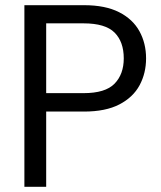

<svg xmlns="http://www.w3.org/2000/svg" viewBox="-20 -720 620 740"><path d="M74 0V-700H304Q386 -700 439 -673Q492 -646 517.5 -599.5Q543 -553 543 -495Q543 -438 518 -391.5Q493 -345 440 -317.5Q387 -290 304 -290H158V0ZM158 -361H302Q386 -361 421.5 -397.5Q457 -434 457 -495Q457 -559 421.5 -594.5Q386 -630 302 -630H158Z"/></svg>

Font: DVN - DM Sans
Style: Regular
Weight: 400
Designer: Colophon Foundry, Jonny Pinhorn
Foundry: Colophon Foundry
Version: Version 4.004;gftools[0.9.30]